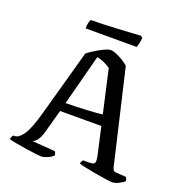

<svg xmlns="http://www.w3.org/2000/svg" viewBox="-150 -987 1055 1116"><g transform="rotate(20 378.0 -429.0)"><path d="M226 0Q219 0 193.5 -3Q168 -6 135 -11Q102 -16 71 -21.5Q40 -27 22 -32Q22 -40 25.5 -47.5Q29 -55 33 -59H42Q67 -59 93.5 -97Q120 -135 148 -235L263 -649Q271 -657 289 -669Q307 -681 328 -693Q349 -705 368 -712.5Q387 -720 397 -720Q410 -720 431.5 -711Q453 -702 474.5 -689Q496 -676 509 -663L644 -86Q647 -75 651 -68.5Q655 -62 670 -61L730 -57Q732 -53 734.5 -50Q737 -47 739 -33Q728 -23 705.5 -11.5Q683 0 665 0Q654 0 624 -4.5Q594 -9 559 -15Q524 -21 494.5 -27.5Q465 -34 453 -38Q453 -46 457.5 -53.5Q462 -61 464 -62H495Q511 -62 522 -64Q533 -66 536 -77.5Q539 -89 533 -117L495 -286H240L200 -141Q181 -76 148 -67L292 -56Q293 -53 296 -47Q299 -41 299 -32Q286 -19 263.5 -9.5Q241 0 226 0ZM254 -340Q327 -341 389 -344.5Q451 -348 480 -352L420 -618Q378 -647 336 -654ZM215 -788Q215 -810 219 -825Q223 -840 227 -844Q259 -844 303 -845.5Q347 -847 393.5 -849.5Q440 -852 477 -854.5Q514 -857 532 -858L543 -849Q542 -828 538 -812Q534 -796 531 -788Z"/></g></svg>

Font: Texturina
Style: Regular
Weight: 400
Designer: Guillermo Torres Carreño
Foundry: Omnibus-Type
Version: Version 1.002; ttfautohint (v1.8.3)